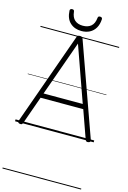

<svg xmlns="http://www.w3.org/2000/svg" viewBox="-238 -1361 1309 1964"><g transform="rotate(15 416.5 -379.5)"><path d="M54 13Q39 10 35 3Q31 -4 35 -16L383 -992Q387 -1005 394.5 -1010Q402 -1015 416 -1015Q431 -1015 438 -1010Q445 -1005 449 -992L798 -16Q802 -4 797.5 3Q793 10 778 13Q764 15 757.5 10.5Q751 6 745 -10L642 -300H190L87 -10Q82 5 75.5 10Q69 15 54 13ZM208 -350H623L416 -934ZM416 -1067Q343 -1067 296 -1110Q249 -1153 245 -1238Q245 -1248 251 -1253.5Q257 -1259 269 -1259Q281 -1259 286 -1253.5Q291 -1248 292 -1238Q298 -1179 330.5 -1151Q363 -1123 416 -1123Q470 -1123 502.5 -1151Q535 -1179 541 -1238Q542 -1248 546.5 -1253.5Q551 -1259 563 -1259Q576 -1259 582 -1253.5Q588 -1248 588 -1238Q585 -1182 562.5 -1144Q540 -1106 502.5 -1086.5Q465 -1067 416 -1067ZM0 490H833V500H0ZM0 -20H833V0H0ZM0 -505H833V-500H0ZM0 -1010H833V-1000H0Z"/></g></svg>

Font: Playwrite PE Guides
Style: Regular
Weight: 400
Designer: Veronika Burian, José Scaglione
Foundry: TypeTogether
Version: Version 1.003